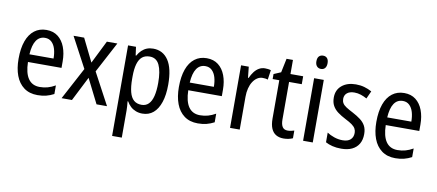

<svg xmlns="http://www.w3.org/2000/svg" viewBox="-81 -1060 3695 1623"><g transform="rotate(10 1766.5 -249.0)"><path d="M238 -546Q297 -546 337 -515Q377 -484 397.5 -430Q418 -376 418 -308V-252H130Q132 -157 165.5 -109Q199 -61 264 -61Q300 -61 332 -70Q364 -79 397 -98V-24Q365 -7 331.5 1.5Q298 10 257 10Q187 10 140 -25Q93 -60 70 -121.5Q47 -183 47 -265Q47 -355 69.5 -417.5Q92 -480 135 -513Q178 -546 238 -546ZM238 -478Q190 -478 163 -438Q136 -398 131 -318H338Q338 -363 327.5 -399Q317 -435 294.5 -456.5Q272 -478 238 -478Z M610 -276 471 -537H562L659 -340L757 -537H847L707 -273L853 0H763L658 -209L552 0H463Z M1154 -547Q1238 -547 1284.5 -477.5Q1331 -408 1331 -269Q1331 -180 1310 -117.5Q1289 -55 1250.5 -22.5Q1212 10 1157 10Q1127 10 1101 0Q1075 -10 1055.5 -28Q1036 -46 1022 -71H1017Q1019 -51 1020.5 -30.5Q1022 -10 1022 6V240H939V-537H1007L1017 -464H1022Q1037 -491 1056.5 -509.5Q1076 -528 1100 -537.5Q1124 -547 1154 -547ZM1137 -476Q1097 -476 1072 -455.5Q1047 -435 1034.5 -392.5Q1022 -350 1022 -285V-266Q1022 -197 1034 -151.5Q1046 -106 1071.5 -84Q1097 -62 1138 -62Q1174 -62 1198 -85.5Q1222 -109 1233.5 -155.5Q1245 -202 1245 -269Q1245 -369 1219.5 -422.5Q1194 -476 1137 -476Z M1614 -546Q1673 -546 1713 -515Q1753 -484 1773.5 -430Q1794 -376 1794 -308V-252H1506Q1508 -157 1541.5 -109Q1575 -61 1640 -61Q1676 -61 1708 -70Q1740 -79 1773 -98V-24Q1741 -7 1707.5 1.5Q1674 10 1633 10Q1563 10 1516 -25Q1469 -60 1446 -121.5Q1423 -183 1423 -265Q1423 -355 1445.5 -417.5Q1468 -480 1511 -513Q1554 -546 1614 -546ZM1614 -478Q1566 -478 1539 -438Q1512 -398 1507 -318H1714Q1714 -363 1703.5 -399Q1693 -435 1670.5 -456.5Q1648 -478 1614 -478Z M2113 -547Q2125 -547 2138.5 -545.5Q2152 -544 2164 -540L2152 -457Q2142 -461 2130.5 -462.5Q2119 -464 2107 -464Q2083 -464 2062 -450.5Q2041 -437 2025 -412.5Q2009 -388 2000.5 -354.5Q1992 -321 1992 -282V0H1909V-537H1975L1985 -443H1990Q2004 -474 2022 -497.5Q2040 -521 2063 -534Q2086 -547 2113 -547Z M2392 -62Q2406 -62 2421 -65Q2436 -68 2448 -72V-6Q2433 1 2412.5 5.5Q2392 10 2369 10Q2332 10 2305 -5.5Q2278 -21 2263.5 -54Q2249 -87 2249 -140V-469H2192V-512L2253 -538L2278 -658H2333V-537H2442V-469H2333V-147Q2333 -105 2347 -83.5Q2361 -62 2392 -62Z M2619 -537V0H2536V-537ZM2579 -738Q2601 -738 2613.5 -723.5Q2626 -709 2626 -681Q2626 -654 2613.5 -639Q2601 -624 2579 -624Q2557 -624 2543.5 -639Q2530 -654 2530 -681Q2530 -710 2543 -724Q2556 -738 2579 -738Z M3035 -145Q3035 -95 3014.5 -60.5Q2994 -26 2956 -8Q2918 10 2864 10Q2822 10 2788 1.5Q2754 -7 2729 -21V-104Q2754 -87 2790 -74.5Q2826 -62 2863 -62Q2908 -62 2931 -83Q2954 -104 2954 -141Q2954 -161 2945 -177.5Q2936 -194 2914.5 -209.5Q2893 -225 2857 -243Q2818 -263 2789 -284.5Q2760 -306 2744 -335Q2728 -364 2728 -405Q2728 -471 2774 -509Q2820 -547 2894 -547Q2933 -547 2966.5 -537.5Q3000 -528 3031 -511L3001 -445Q2976 -459 2949 -468Q2922 -477 2893 -477Q2853 -477 2830.5 -458.5Q2808 -440 2808 -408Q2808 -387 2817.5 -371Q2827 -355 2849.5 -340.5Q2872 -326 2909 -307Q2947 -287 2975.5 -265.5Q3004 -244 3019.5 -215.5Q3035 -187 3035 -145Z M3309 -546Q3368 -546 3408 -515Q3448 -484 3468.5 -430Q3489 -376 3489 -308V-252H3201Q3203 -157 3236.5 -109Q3270 -61 3335 -61Q3371 -61 3403 -70Q3435 -79 3468 -98V-24Q3436 -7 3402.5 1.5Q3369 10 3328 10Q3258 10 3211 -25Q3164 -60 3141 -121.5Q3118 -183 3118 -265Q3118 -355 3140.5 -417.5Q3163 -480 3206 -513Q3249 -546 3309 -546ZM3309 -478Q3261 -478 3234 -438Q3207 -398 3202 -318H3409Q3409 -363 3398.5 -399Q3388 -435 3365.5 -456.5Q3343 -478 3309 -478Z"/></g></svg>

Font: Noto Sans Khmer Condensed
Style: Regular
Weight: 400
Width: 3
Designer: Danh Hong and the Monotype Design Team
Foundry: Monotype Imaging Inc.
Version: Version 2.004